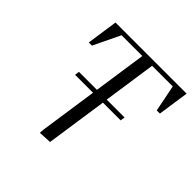

<svg xmlns="http://www.w3.org/2000/svg" viewBox="-179 -864 1031 1031"><g transform="rotate(45 336.0 -349.0)"><path d="M106 -524.9 131.8 -702.1H671.9L646 -524.9H622.1L591.8 -676.8H435.1L391.1 -376H526.9L522.9 -350.1H388.2L336.9 0L263.2 3.9L265.1 -22L313 -350.1H176.8L180.2 -376H316.9L360.8 -676.8H203.1L129.9 -524.9Z"/></g></svg>

Font: Dihjauti
Style: Italic
Weight: 400
Italic angle: -9°
Designer: T. Christopher White
Version: Version 3.0.0